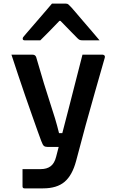

<svg xmlns="http://www.w3.org/2000/svg" viewBox="-20 -837 640 1057"><path d="M159 -536Q174 -536 179 -523Q203 -440 221.5 -379Q240 -318 255.5 -271.5Q271 -225 283 -185Q295 -145 305 -104H323Q339 -165 358 -239Q377 -313 396.5 -389.5Q416 -466 434 -536H545Q550 -536 554.5 -532Q559 -528 557 -520Q529 -422 503 -331Q477 -240 451.5 -147.5Q426 -55 399 49Q378 128 335.5 164Q293 200 217 200H115Q104 200 104 189V94H204Q238 94 259 78Q280 62 289 26Q294 6 303 -28H243Q229 -28 222 -33.5Q215 -39 207 -61Q201 -76 188 -113Q175 -150 157 -200.5Q139 -251 119 -309Q99 -367 79.5 -425.5Q60 -484 43 -536ZM266 -817H343Q351 -817 356 -813Q361 -809 374 -795Q382 -786 399.5 -765.5Q417 -745 440 -718Q463 -691 486.5 -664Q510 -637 528 -615H436Q425 -615 419.5 -617Q414 -619 407 -626Q397 -636 373.5 -660Q350 -684 313 -722H307Q272 -686 247.5 -660.5Q223 -635 202 -615H116Q105 -615 105 -624Q105 -629 108 -633Q111 -637 124 -652Q136 -666 155.5 -688.5Q175 -711 196.5 -736Q218 -761 237 -783Q256 -805 266 -817Z"/></svg>

Font: Recursive Sn Lnr St SmB
Style: Regular
Weight: 600
Version: Version 1.079;hotconv 1.0.112;makeotfexe 2.5.65598; ttfautoh